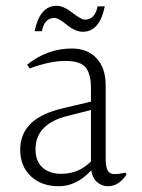

<svg xmlns="http://www.w3.org/2000/svg" viewBox="-20 -733 493 665"><path d="M267 -623Q241 -623 211.5 -647Q182 -671 169 -671Q134 -671 125 -625H100Q118 -713 176 -713Q200 -713 230.5 -689Q261 -665 274 -665Q309 -665 318 -711H343Q325 -623 267 -623ZM103 -216Q103 -175 127 -153Q151 -131 192 -131Q253 -131 295 -174V-352L212 -331Q103 -303 103 -216ZM354 -88Q332 -88 316 -102.5Q300 -117 296 -143Q245 -88 184 -88Q123 -88 86.5 -123Q50 -158 50 -214Q50 -270 87.5 -306Q125 -342 206 -360L295 -381V-429Q295 -476 277 -499Q259 -522 206 -522Q153 -522 83 -496L74 -509Q144 -565 229 -565Q283 -565 314.5 -531Q346 -497 346 -438V-185Q346 -155 353 -142.5Q360 -130 376 -130Q392 -130 415 -135L418 -128Q391 -88 354 -88Z"/></svg>

Font: Halant Light
Style: Regular
Weight: 300
Designer: Hitesh Malaviya (Devanagari), Satya Rajpurohit (Latin)
Foundry: Indian Type Foundry
Version: Version 1.101;PS 1.0;hotconv 1.0.78;makeotf.lib2.5.61930; tt